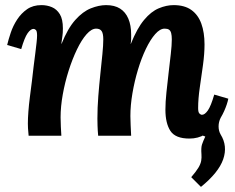

<svg xmlns="http://www.w3.org/2000/svg" viewBox="-20 -531 918 751"><path d="M766 200 728 162Q747 140 756 125Q765 110 767 97.5Q769 85 768 73Q766 47 770 34.5Q774 22 783 3L772 -1L773 -69L843 -70Q835 -54 835 -36.5Q835 -19 843 -5Q871 40 853 92Q835 144 766 200ZM721 11Q666 11 646.5 -19Q627 -49 627 -102Q627 -132 631 -169.5Q635 -207 639.5 -246Q644 -285 648 -319.5Q652 -354 652 -377Q652 -392 649.5 -401.5Q647 -411 641 -415Q635 -419 624 -419Q606 -419 587 -397.5Q568 -376 550.5 -339.5Q533 -303 519.5 -258Q506 -213 498 -166Q490 -119 490 -77Q490 -64 491 -41.5Q492 -19 493 0H364Q362 -21 361.5 -39.5Q361 -58 361 -67Q361 -110 364.5 -154.5Q368 -199 372.5 -241.5Q377 -284 380.5 -319Q384 -354 384 -377Q384 -400 377.5 -409.5Q371 -419 356 -419Q338 -419 318.5 -397Q299 -375 281 -337.5Q263 -300 248.5 -254.5Q234 -209 225.5 -161.5Q217 -114 217 -72Q217 -59 218 -35.5Q219 -12 220 0H92Q90 -21 89.5 -29.5Q89 -38 89 -48Q89 -68 91 -94.5Q93 -121 97 -152.5Q101 -184 105 -215Q108 -244 111.5 -271Q115 -298 118 -322Q121 -346 123 -364Q125 -382 125 -392Q125 -409 120.5 -413.5Q116 -418 111 -418Q100 -418 88 -401Q76 -384 63 -339L8 -355Q13 -376 22 -403Q31 -430 47 -454.5Q63 -479 86 -495Q109 -511 142 -511Q164 -511 183 -503Q202 -495 214 -475.5Q226 -456 226 -420Q226 -401 224 -389Q222 -377 220 -360H221Q245 -420 274.5 -453Q304 -486 335.5 -498.5Q367 -511 395 -511Q428 -511 449.5 -497.5Q471 -484 482 -458Q493 -432 493 -396Q493 -388 493 -379Q493 -370 491 -360H492Q516 -420 543.5 -453Q571 -486 601 -498.5Q631 -511 659 -511Q702 -511 728.5 -492Q755 -473 767.5 -438.5Q780 -404 780 -357Q780 -321 774 -277Q768 -233 761.5 -189Q755 -145 755 -108Q755 -92 760 -87Q765 -82 770 -82Q781 -82 793 -99Q805 -116 818 -161L873 -145Q869 -124 857 -97Q845 -70 826.5 -45.5Q808 -21 781.5 -5Q755 11 721 11Z"/></svg>

Font: Lora
Style: Bold Italic
Weight: 700
Italic angle: -3°
Designer: Olga Karpushina, Alexei Vanyashin (Cyrillic)
Foundry: Cyreal
Version: Version 3.004